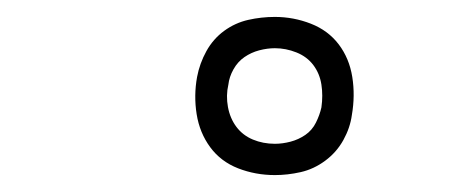

<svg xmlns="http://www.w3.org/2000/svg" viewBox="-20 -784 540 227"><path d="M305 -577Q282 -577 261.5 -585Q241 -593 228.5 -610Q216 -627 212.5 -649Q209 -671 213 -693Q216 -709 224 -723.5Q232 -738 245 -747.5Q258 -757 273.5 -760.5Q289 -764 305 -764Q327 -764 347.5 -756Q368 -748 380.5 -731.5Q393 -715 396.5 -693Q400 -671 396 -648Q394 -633 386 -618.5Q378 -604 364.5 -594Q351 -584 335.5 -580.5Q320 -577 305 -577ZM305 -614Q314 -614 323.5 -616.5Q333 -619 341 -624.5Q349 -630 353.5 -639Q358 -648 360 -657Q362 -671 360 -684Q358 -697 350.5 -707Q343 -717 330.5 -722Q318 -727 305 -727Q296 -727 286.5 -724.5Q277 -722 269 -716.5Q261 -711 256 -702Q251 -693 250 -684Q247 -671 249.5 -657.5Q252 -644 259.5 -634Q267 -624 279 -619Q291 -614 305 -614Z"/></svg>

Font: Iosevka Curly Slab XLtObl
Style: Regular
Weight: 200
Italic angle: -9°
Monospace: yes
Designer: Belleve Invis
Foundry: Belleve Invis
Version: Version 11.1.0; ttfautohint (v1.8.3)